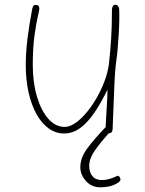

<svg xmlns="http://www.w3.org/2000/svg" viewBox="-20 -560 621 820"><path d="M254 10Q218 10 188 -11.5Q158 -33 136 -72.5Q114 -112 102 -165.5Q90 -219 90 -283Q90 -333 97 -392Q104 -451 118 -524Q120 -532 123 -535.5Q126 -539 130 -539Q140 -539 144 -535.5Q148 -532 148 -522Q148 -517 141 -487Q134 -457 127 -405.5Q120 -354 120 -282Q120 -207 138 -147Q156 -87 186.5 -52.5Q217 -18 256 -18Q282 -18 311.5 -41.5Q341 -65 369 -104.5Q397 -144 417.5 -191Q438 -238 445 -284Q452 -349 455 -400.5Q458 -452 458 -509Q457 -523 461 -531.5Q465 -540 472 -540Q477 -540 480.5 -537.5Q484 -535 486.5 -530.5Q489 -526 489 -519Q490 -503 489.5 -474.5Q489 -446 487 -414Q485 -382 482.5 -352Q480 -322 477 -303Q470 -251 467.5 -172.5Q465 -94 461 -9Q460 1 456.5 5Q453 9 445 9Q437 9 434 5Q431 1 431 -12Q432 -33 433.5 -62Q435 -91 437 -122Q439 -153 439 -177Q415 -128 392.5 -93Q370 -58 347.5 -35Q325 -12 302 -1Q279 10 254 10ZM409 240Q371 240 347 213Q323 186 323 154Q323 113 354 72Q385 31 432 -18H455L460 -8Q415 41 388 78.5Q361 116 361 148Q361 175 374.5 192Q388 209 415 209Q429 209 442.5 205.5Q456 202 465 198Q476 193 481.5 191Q487 189 492 198Q496 205 493.5 210.5Q491 216 486 219Q467 232 446.5 236Q426 240 409 240Z"/></svg>

Font: Playpen Sans Thin
Style: Regular
Weight: 250
Designer: Laura Meseguer, Veronika Burian, José Scaglione
Foundry: TypeTogether
Version: Version 1.001